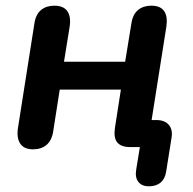

<svg xmlns="http://www.w3.org/2000/svg" viewBox="-20 -517 678 675"><path d="M503 138Q479 138 466.5 122.5Q454 107 459 78L478 -38L481 0H437Q406 0 392.5 -16Q379 -32 384 -67L405 -202H190L167 -55Q162 -23 143.5 -7.5Q125 8 96 8Q65 8 51.5 -11.5Q38 -31 43 -66L101 -435Q106 -467 124.5 -482Q143 -497 171 -497Q203 -497 216.5 -478Q230 -459 225 -424L205 -300H420L442 -435Q447 -467 465.5 -482Q484 -497 512 -497Q544 -497 557 -478Q570 -459 565 -424L507 -57L504 -95H529Q559 -95 573.5 -78Q588 -61 583 -32L564 87Q560 112 544.5 125Q529 138 503 138Z"/></svg>

Font: Nunito ExtraLight
Style: Italic
Weight: 200
Italic angle: -9°
Designer: Vernon Adams
Foundry: Vernon Adams
Version: Version 3.602